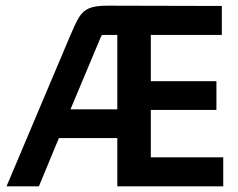

<svg xmlns="http://www.w3.org/2000/svg" viewBox="-20 -656 839 676"><path d="M117 0H3L227 -530Q244 -571 257.5 -594Q271 -617 293 -626.5Q315 -636 357 -636L761 -635V-533H494L511 -550V-353L494 -370H742V-269H494L511 -286V-85L494 -102H766V0H393V-187L410 -170H170L194 -186ZM333 -521 221 -254 209 -271H410L393 -254V-550L410 -533H345Q339 -533 337.5 -530.5Q336 -528 333 -521Z"/></svg>

Font: Gemunu Libre ExtraLight
Style: Bold
Weight: 700
Version: Version 1.100